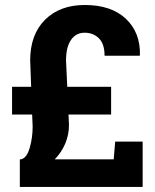

<svg xmlns="http://www.w3.org/2000/svg" viewBox="-20 -741 615 761"><path d="M251.5 -287.1 253.4 -245.6Q253.4 -207.5 238.8 -172.4Q224.1 -137.2 196.8 -109.4H430.7L436.5 -179.7H545.4V0H58.6V-109.4H63.5Q86.4 -115.2 97.9 -155.5Q109.4 -195.8 109.4 -239.3L107.4 -287.1H27.8V-397H103.5L99.6 -501.5Q99.6 -604 158.4 -662.6Q217.3 -721.2 315.9 -721.2Q420.9 -721.2 478.8 -666.7Q536.6 -612.3 534.7 -522.9L533.7 -520H394.5Q394.5 -566.9 372.1 -589.1Q349.6 -611.3 315.4 -611.3Q280.8 -611.3 261.2 -582.5Q241.7 -553.7 241.7 -501.5L246.6 -397H420.4V-287.1Z"/></svg>

Font: TypoPRO Roboto Slab
Style: Bold
Weight: 700
Designer: Google
Version: Version 1.100263; 2013; ttfautohint (v0.94.20-1c74) -l 8 -r 